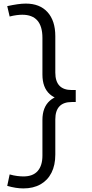

<svg xmlns="http://www.w3.org/2000/svg" viewBox="-20 -823 510 1064"><path d="M109.9 154.7Q162.5 154.7 188.8 124.7Q215.1 94.7 215.1 39.3V-158.3Q215.1 -228.6 256.2 -265Q297.2 -301.5 377.7 -301.5V-257.6Q286.5 -257.6 286.5 -161.2V33.4Q286.5 92.4 265.2 134.4Q243.9 176.3 204.2 198.7Q164.5 221.1 109.9 221.1Q88.4 221.1 66.5 217.6Q44.5 214.1 20.1 207.1L33.5 143.6Q56.4 150.1 76 152.4Q95.6 154.7 109.9 154.7ZM399.7 -257.6H377.7V-324.1H399.7ZM103.3 -741.3Q89 -741.3 71.4 -739Q53.8 -736.7 33.5 -731.5L20.1 -789.1Q50.6 -795.6 76.2 -799.4Q101.8 -803.1 122.9 -803.1Q200.8 -803.1 243.6 -755.5Q286.5 -708 286.5 -622.6V-420.8Q286.5 -372.4 309.3 -348.2Q332.1 -324.1 377.7 -324.1V-264.5Q297 -264.5 256.1 -300.9Q215.1 -337.4 215.1 -410V-613.1Q215.1 -741.3 103.3 -741.3Z"/></svg>

Font: Hepta Slab ExtraLight
Style: Regular
Weight: 200
Designer: Michael LaGattuta
Foundry: Michael LaGattuta
Version: Version 1.100